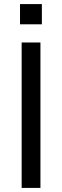

<svg xmlns="http://www.w3.org/2000/svg" viewBox="-20 -920 304 940"><path d="M86 0V-712H178V0ZM78 -900H185V-801H78Z"/></svg>

Font: Muli Medium
Style: Regular
Weight: 500
Designer: Vernon Adams
Foundry: Vernon Adams
Version: Version 2.100; ttfautohint (v1.8.1.43-b0c9)